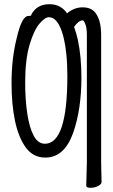

<svg xmlns="http://www.w3.org/2000/svg" viewBox="-20 -733 540 915"><path d="M391 152 394 41V-567Q394 -599 387 -617.5Q380 -636 374 -636Q355 -636 333 -605Q344 -575 351 -543Q368 -463 368 -363Q368 -211 328 -98Q286 18 196 18Q138 18 103 -30Q68 -78 51.5 -157Q35 -236 35 -337Q35 -455 60 -553Q84 -657 115 -657Q132 -657 129 -663Q155 -713 216 -713Q270 -713 301 -668Q305 -662 300 -670Q334 -698 373.5 -698Q413 -698 433 -674Q462 -639 462 -566V41L464 134Q464 145 447.5 153.5Q431 162 411 162Q391 162 391 152ZM194 -48Q301 -48 301 -371Q301 -488 280 -566Q256 -651 213 -651Q194 -651 167.5 -619.5Q141 -588 120.5 -518Q100 -448 100 -339Q100 -258 110 -191.5Q120 -125 140.5 -86.5Q161 -48 194 -48Z"/></svg>

Font: LXGW WenKai Mono Lite
Style: Regular
Weight: 400
Monospace: yes
Designer: LXGW / Fontworks Inc.
Foundry: LXGW / Fontworks Inc.
Version: Version 1.520; June 14, 2025